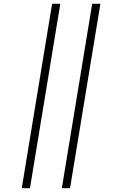

<svg xmlns="http://www.w3.org/2000/svg" viewBox="-20 -843 640 1006"><path d="M304 143 463 -823H506L347 143ZM94 143 253 -823H296L137 143Z"/></svg>

Font: Iosevka Etoile XLtObl
Style: Regular
Weight: 200
Italic angle: -9°
Designer: Belleve Invis
Foundry: Belleve Invis
Version: Version 15.5.2; ttfautohint (v1.8.4)